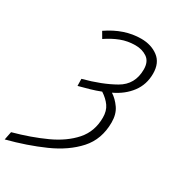

<svg xmlns="http://www.w3.org/2000/svg" viewBox="-274 -830 988 1116"><g transform="rotate(30 220.0 -272.0)"><path d="M431 -216Q431 -272 405 -309Q379 -346 346 -367Q416 -400 457 -454.5Q498 -509 498 -582Q498 -654 451.5 -689Q405 -724 337 -724Q225 -724 117 -650L141 -609Q185 -639 230.5 -656.5Q276 -674 328 -674Q373 -674 406 -651.5Q439 -629 439 -576Q439 -475 356 -427.5Q273 -380 152 -348L153 -301Q191 -311 226 -321Q261 -331 294 -344Q331 -320 352 -290Q373 -260 373 -215Q373 -122 316.5 -58Q260 6 165 49.5Q70 93 -47 125L-58 180Q73 146 184.5 96.5Q296 47 363.5 -28Q431 -103 431 -216Z"/></g></svg>

Font: Noto Sans UI SemiCondensed Light
Style: Italic
Weight: 300
Width: 4
Designer: Monotype Design Team
Foundry: Monotype Imaging Inc.
Version: 1.001